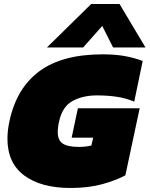

<svg xmlns="http://www.w3.org/2000/svg" viewBox="-20 -924 743 954"><path d="M213 -688 433 -904H574L703 -688H542L488 -795L393 -688ZM331 10Q184 10 100.5 -52Q17 -114 17 -235Q17 -255 19.5 -277Q22 -299 27 -322Q62 -486 175.5 -570Q289 -654 490 -654Q552 -654 599.5 -645.5Q647 -637 689 -621L647 -419Q604 -437 558 -443.5Q512 -450 462 -450Q392 -450 341 -422.5Q290 -395 274 -322Q267 -293 267 -267Q267 -227 292 -210.5Q317 -194 373 -194Q405 -194 434 -201L443 -240H336L367 -386H674L603 -53Q557 -28 488.5 -9Q420 10 331 10Z"/></svg>

Font: Kanit Black
Style: Italic
Weight: 900
Italic angle: -12°
Designer: Katatrad Team
Foundry: CadsonDemak
Version: Version 2.000; ttfautohint (v1.8.3)